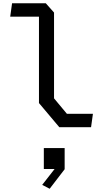

<svg xmlns="http://www.w3.org/2000/svg" viewBox="-20 -785 660 1185"><path d="M346 0H542L553.5 -82.5H393L313.5 -178V-707.5L262.5 -765H54.5L43 -682H220.5V-149ZM250.5 258H317L240.5 356L286.5 380L379 259.5V129H250.5Z"/></svg>

Font: Monaspace Krypton
Style: Regular
Weight: 400
Designer: Riley Cran & the Lettermatic Team
Foundry: Lettermatic
Version: Version 1.200 (Monaspace Krypton)